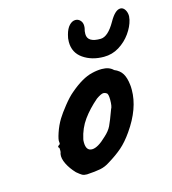

<svg xmlns="http://www.w3.org/2000/svg" viewBox="-92 -667 661 737"><g transform="rotate(-15 238.5 -299.0)"><path d="M125 -26Q105 -47 94 -69.5Q83 -92 86 -109Q89 -116 88.5 -123Q88 -130 88 -132Q84 -136 84 -137.5Q84 -139 86 -140.5Q88 -142 89 -144Q95 -144 93 -155Q91 -163 100 -190Q109 -217 123 -240Q134 -258 155.5 -285Q177 -312 194 -326Q244 -369 284 -378Q304 -383 323 -383Q352 -383 368 -367Q390 -358 400 -341Q410 -324 413 -296Q414 -290 414 -276Q414 -202 358 -122Q335 -89 312 -69Q289 -49 256 -29Q238 -17 218 -13Q198 -9 164 -7Q152 -7 145 -11Q138 -15 125 -26ZM318 -225Q324 -234 324 -261Q324 -285 317 -288Q312 -292 305 -292Q296 -292 276 -278Q241 -248 217.5 -215.5Q194 -183 185 -141Q184 -137 184 -129Q184 -95 208 -95Q231 -95 266 -129Q285 -146 293.5 -163.5Q302 -181 318 -225ZM228 -516Q228 -531 232 -544Q238 -567 249.5 -579Q261 -591 274 -591Q285 -591 293 -582.5Q301 -574 301 -561Q301 -554 300 -550Q297 -541 297 -529Q297 -495 350 -496Q379 -497 408 -548Q431 -589 452 -589Q463 -589 470 -578Q477 -567 477 -552Q477 -548 475 -538Q469 -512 450.5 -486Q432 -460 404.5 -443Q377 -426 344 -426Q296 -426 262 -449.5Q228 -473 228 -516Z"/></g></svg>

Font: Caveat
Style: Bold
Weight: 700
Designer: Pablo Impallari
Foundry: Pablo Impallari
Version: Version 1.500; ttfautohint (v1.6)